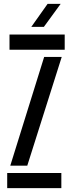

<svg xmlns="http://www.w3.org/2000/svg" viewBox="-20 -980 375 1000"><path d="M17.5 0V-79H299.5V0ZM29.5 -721V-800H317V-721ZM33.5 -117 210 -683.5H301.5L122 -117ZM143 -840 228 -960H296L208.5 -840Z"/></svg>

Font: Big Shoulders Stencil Text Thin Medium
Style: Regular
Weight: 500
Version: Version 2.001